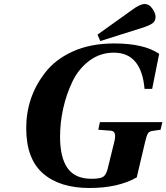

<svg xmlns="http://www.w3.org/2000/svg" viewBox="-20 -924 831 959"><path d="M467 -751 639 -874Q679 -904 703 -904Q725 -904 741 -881Q757 -858 757 -840Q757 -819 741.5 -807.5Q726 -796 684 -783L481 -719ZM111 -284Q111 -438 203 -558Q254 -626 342.5 -666.5Q431 -707 551 -707Q699 -707 775 -655L740 -480H702Q686 -661 549 -661Q480 -661 426 -620.5Q372 -580 341.5 -516Q311 -452 295.5 -381.5Q280 -311 280 -241Q280 -137 317.5 -84Q355 -31 437 -31Q481 -31 496 -41.5Q511 -52 518 -82L551 -216Q564 -268 535 -271L471 -276L479 -314H791L782 -276L741 -270Q725 -268 718.5 -257Q712 -246 705 -216L663 -38Q570 15 427 15Q278 15 194.5 -58Q111 -131 111 -284Z"/></svg>

Font: Lingua Franca
Style: Bold Italic
Weight: 700
Italic angle: -13°
Version: Version 1.19